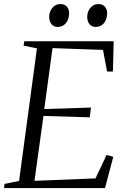

<svg xmlns="http://www.w3.org/2000/svg" viewBox="-30 -952 637 972"><path d="M-9.5 0 -7 -21 66.5 -36 157 -707 89.5 -721 92.5 -743H545.5L541.5 -590H512L491.5 -699L236 -708.5L194 -400L430.5 -407.5L424.5 -358L190 -365L144.5 -36.5L453.5 -49L509.5 -167.5L543.5 -158L501.5 0ZM261.5 -815.5Q243 -815.5 231 -829.2Q219 -843 219 -868Q219.5 -893.5 235.2 -912.5Q251 -931.5 275.5 -931.5Q297.5 -931.5 308.8 -918Q320 -904.5 320 -885.5Q319.5 -853 303.2 -834.2Q287 -815.5 261.5 -815.5ZM454 -815.5Q435.5 -815.5 423.5 -829.2Q411.5 -843 411.5 -868Q412 -893.5 427.8 -912.5Q443.5 -931.5 468 -931.5Q489.5 -931.5 501 -918Q512.5 -904.5 512.5 -885.5Q512 -853 495.8 -834.2Q479.5 -815.5 454 -815.5Z"/></svg>

Font: Merriweather 120pt Light
Style: Italic
Weight: 300
Italic angle: -7.8°
Version: Version 2.101